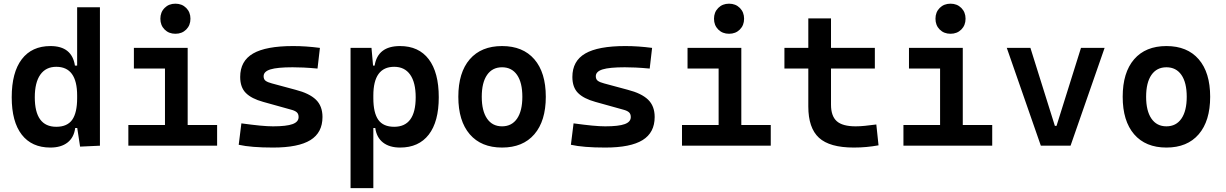

<svg xmlns="http://www.w3.org/2000/svg" viewBox="-20 -771 6485 1016"><path d="M246.6 9.8Q147.9 9.8 95 -58.6Q42 -127 42 -256.3Q42 -387.7 95.2 -457.5Q148.4 -527.3 247.1 -527.3Q360.8 -527.3 376.5 -423.8H388.2V-732.4H508.8V0L403.8 4.9L388.7 -93.8H377.9Q371.6 -43.5 337.4 -16.8Q303.2 9.8 246.6 9.8ZM388.2 -251.5V-265.6Q388.2 -417.5 277.8 -417.5Q222.7 -417.5 193.4 -376Q164.1 -334.5 164.1 -256.3Q164.1 -100.1 277.8 -100.1Q335.9 -100.1 362.1 -137.2Q388.2 -174.3 388.2 -251.5Z M659.2 0V-109.4H853V-408.2H688.5V-517.6H973.1V-109.4H1128.9V0ZM908.2 -592.3Q873.5 -592.3 851.1 -614.7Q828.6 -637.2 828.6 -671.9Q828.6 -706.5 851.1 -729Q873.5 -751.5 908.2 -751.5Q942.9 -751.5 965.3 -729Q987.8 -706.5 987.8 -671.9Q987.8 -637.2 965.3 -614.7Q942.9 -592.3 908.2 -592.3Z M1424.8 9.8Q1308.6 9.8 1243.2 -4.9L1257.3 -118.2Q1314.5 -110.4 1355.5 -106.4Q1396.5 -102.5 1424.8 -102.5Q1496.1 -102.5 1528.1 -114.3Q1560.1 -126 1560.1 -151.4Q1560.1 -168 1550.8 -176.5Q1541.5 -185.1 1521.5 -190.4L1372.6 -231.9Q1310.5 -249 1280.8 -279.1Q1251 -309.1 1251 -363.8Q1251 -448.2 1319.1 -487.8Q1387.2 -527.3 1531.2 -527.3Q1565.9 -527.3 1600.6 -524.9Q1635.3 -522.5 1672.9 -517.6L1660.2 -408.2Q1617.7 -412.1 1585.7 -413.6Q1553.7 -415 1528.3 -415Q1447.3 -415 1411.1 -403.8Q1375 -392.6 1375 -367.7Q1375 -351.1 1385.7 -343.3Q1396.5 -335.4 1418.9 -329.6L1543.9 -295.9Q1616.7 -277.3 1651.6 -243.7Q1686.5 -210 1686.5 -151.9Q1686.5 -69.3 1622.8 -29.8Q1559.1 9.8 1424.8 9.8Z M1835 224.6V-517.6H1945.8L1954.1 -423.8H1962.4Q1979 -527.3 2096.7 -527.3Q2195.8 -527.3 2248.8 -457.5Q2301.8 -387.7 2301.8 -256.3Q2301.8 -127 2248.8 -58.6Q2195.8 9.8 2097.2 9.8Q2041 9.8 2006.8 -16.8Q1972.7 -43.5 1965.8 -93.8H1955.6V224.6ZM1955.6 -251.5Q1955.6 -174.3 1981.7 -137.2Q2007.8 -100.1 2065.9 -100.1Q2179.7 -100.1 2179.7 -256.3Q2179.7 -334.5 2150.4 -376Q2121.1 -417.5 2065.9 -417.5Q1955.6 -417.5 1955.6 -265.6Z M2636.7 9.8Q2526.4 9.8 2465.8 -60.5Q2405.3 -130.9 2405.3 -258.8Q2405.3 -387.2 2465.8 -457.3Q2526.4 -527.3 2636.7 -527.3Q2747.1 -527.3 2807.6 -457.3Q2868.2 -387.2 2868.2 -258.8Q2868.2 -130.9 2807.6 -60.5Q2747.1 9.8 2636.7 9.8ZM2636.7 -102.5Q2688 -102.5 2716.1 -143.3Q2744.1 -184.1 2744.1 -258.8Q2744.1 -334 2716.1 -374.5Q2688 -415 2636.7 -415Q2585.4 -415 2557.4 -374.5Q2529.3 -334 2529.3 -258.8Q2529.3 -184.1 2557.4 -143.3Q2585.4 -102.5 2636.7 -102.5Z M3182.6 9.8Q3066.4 9.8 3001 -4.9L3015.1 -118.2Q3072.3 -110.4 3113.3 -106.4Q3154.3 -102.5 3182.6 -102.5Q3253.9 -102.5 3285.9 -114.3Q3317.9 -126 3317.9 -151.4Q3317.9 -168 3308.6 -176.5Q3299.3 -185.1 3279.3 -190.4L3130.4 -231.9Q3068.4 -249 3038.6 -279.1Q3008.8 -309.1 3008.8 -363.8Q3008.8 -448.2 3076.9 -487.8Q3145 -527.3 3289.1 -527.3Q3323.7 -527.3 3358.4 -524.9Q3393.1 -522.5 3430.7 -517.6L3418 -408.2Q3375.5 -412.1 3343.5 -413.6Q3311.5 -415 3286.1 -415Q3205.1 -415 3168.9 -403.8Q3132.8 -392.6 3132.8 -367.7Q3132.8 -351.1 3143.6 -343.3Q3154.3 -335.4 3176.8 -329.6L3301.8 -295.9Q3374.5 -277.3 3409.4 -243.7Q3444.3 -210 3444.3 -151.9Q3444.3 -69.3 3380.6 -29.8Q3316.9 9.8 3182.6 9.8Z M3588.9 0V-109.4H3782.7V-408.2H3618.2V-517.6H3902.8V-109.4H4058.6V0ZM3837.9 -592.3Q3803.2 -592.3 3780.8 -614.7Q3758.3 -637.2 3758.3 -671.9Q3758.3 -706.5 3780.8 -729Q3803.2 -751.5 3837.9 -751.5Q3872.6 -751.5 3895 -729Q3917.5 -706.5 3917.5 -671.9Q3917.5 -637.2 3895 -614.7Q3872.6 -592.3 3837.9 -592.3Z M4498 9.8Q4370.1 9.8 4313.7 -42Q4257.3 -93.8 4257.3 -207.5V-408.2H4130.9V-517.6H4257.3V-673.8H4377.4V-517.6H4609.4V-408.2H4377.4V-217.3Q4377.4 -156.7 4408 -129.6Q4438.5 -102.5 4507.8 -102.5Q4530.8 -102.5 4557.1 -105.2Q4583.5 -107.9 4617.2 -112.3L4628.9 -2Q4596.2 3.9 4564.9 6.8Q4533.7 9.8 4498 9.8Z M4760.7 0V-109.4H4954.6V-408.2H4790V-517.6H5074.7V-109.4H5230.5V0ZM5009.8 -592.3Q4975.1 -592.3 4952.6 -614.7Q4930.2 -637.2 4930.2 -671.9Q4930.2 -706.5 4952.6 -729Q4975.1 -751.5 5009.8 -751.5Q5044.4 -751.5 5066.9 -729Q5089.4 -706.5 5089.4 -671.9Q5089.4 -637.2 5066.9 -614.7Q5044.4 -592.3 5009.8 -592.3Z M5487.8 0 5307.6 -517.6H5432.6L5562 -105H5570.8L5700.2 -517.6H5825.2L5645 0Z M6152.3 9.8Q6042 9.8 5981.4 -60.5Q5920.9 -130.9 5920.9 -258.8Q5920.9 -387.2 5981.4 -457.3Q6042 -527.3 6152.3 -527.3Q6262.7 -527.3 6323.2 -457.3Q6383.8 -387.2 6383.8 -258.8Q6383.8 -130.9 6323.2 -60.5Q6262.7 9.8 6152.3 9.8ZM6152.3 -102.5Q6203.6 -102.5 6231.7 -143.3Q6259.8 -184.1 6259.8 -258.8Q6259.8 -334 6231.7 -374.5Q6203.6 -415 6152.3 -415Q6101.1 -415 6073 -374.5Q6044.9 -334 6044.9 -258.8Q6044.9 -184.1 6073 -143.3Q6101.1 -102.5 6152.3 -102.5Z"/></svg>

Font: Cascadia Mono PL SemiBold
Style: Regular
Weight: 600
Monospace: yes
Designer: Aaron Bell
Foundry: Saja Typeworks
Version: Version 2404.023; ttfautohint (v1.8.4)